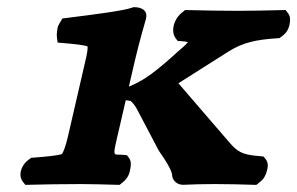

<svg xmlns="http://www.w3.org/2000/svg" viewBox="-20 -510 824 532"><path d="M328.5 -232.5C333 -232 339.1 -231 341.9 -230.3C348.3 -224.8 354.9 -217.2 362.3 -202.2L420.3 -92C451 -48.2 456.5 -33.1 457.2 -22.3L457.3 -21.2L457.5 -20.1C458 -17.5 463.5 2 488 2H488.7L489.5 2C517.6 1 532.5 0 574.2 0C617 0 644.8 1 679.6 2L690.3 2.3L699.7 -5.3C711.9 -14.5 715.6 -24.4 718.2 -32.1C721.7 -42.9 725.9 -58.1 714.8 -70.7L709.8 -76.4L701.2 -77.2C664.3 -80.7 643.6 -82.7 619.2 -111.2L474.3 -279.3L610.1 -365.3C652.1 -392.8 691.9 -400.2 745.2 -403.7L754.4 -404.4L762.2 -410.2C779.1 -422.8 782.1 -438.2 783.3 -449.2C784.2 -456.6 784.6 -466 777.1 -474.7L771.2 -482.3L760.5 -482C708.8 -481 688.1 -480 639.1 -480C586.2 -480 554.6 -481 503.7 -482L493 -482.3L483.7 -474.7C460.5 -455.9 452.7 -422.1 467.2 -403.3L472.4 -396.6L481.6 -396C490.9 -395.5 496.8 -394.4 500.6 -393.3C497.9 -389.4 491.5 -383.2 487.2 -379.5C477.9 -371.9 468 -362.7 458.6 -354.2C431.7 -329.9 402.2 -305.7 380.5 -292.2C366 -283.2 352.3 -276.2 337.1 -270.1L354.2 -344C365.5 -393 384.1 -456.4 384.1 -456.4L384.3 -457.2L384.5 -458C391.2 -486.7 363 -490 353.9 -490H349.2L344.4 -488.3C321.7 -480.1 239.6 -469.7 168.9 -460.8L152.9 -458.8L144.9 -445.4C138.9 -435.5 138.8 -428.9 138 -422.3C137.3 -416.4 137 -411.4 137.8 -405.9L139.7 -392L155.7 -390.6C180.7 -388.5 211.8 -385.7 222.7 -381.3C223.1 -377.1 222.4 -366.7 219 -351.8L168.5 -132.9C161.9 -104.5 155.9 -89.1 151.6 -83.2C141.6 -79.1 104.7 -75.7 75.5 -73.4L66.3 -72.7L58.6 -66.9C36.6 -50.5 30 -21.7 44.3 -5.3L50.2 2.2L60.9 2C103.1 1 147.7 0 202.8 0C240.9 0 257.6 1 300.7 2L311.4 2.2L320.7 -5.3C337 -18.6 339.5 -33.4 341.3 -43.7C342.6 -51.9 344.7 -63 336.5 -73.7L331.8 -79.8L323.4 -80.8C292.6 -84.6 290.2 -66.9 308.7 -147Z"/></svg>

Font: Linux Libertine Mono O 
Style: Mono Bold Oblique
Weight: 400
Italic angle: -13°
Designer: Philipp H. Poll
Foundry: Philipp H. Poll
Version: Version 5.1.7